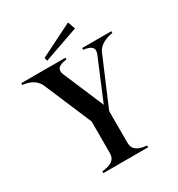

<svg xmlns="http://www.w3.org/2000/svg" viewBox="-202 -1001 1046 1130"><g transform="rotate(-30 320.5 -436.0)"><path d="M168 -12V0H472V-12C415 -18 380 -34 380 -84V-299L516 -619C534 -664 587 -682 626 -688V-700H428V-688C483 -682 502 -661 486 -622L371 -347L255 -620C237 -662 259 -682 314 -688V-700H14V-688C56 -683 99 -669 122 -623L260 -298V-84C260 -34 225 -18 168 -12ZM449 -821 431 -872 207 -760 212 -738Z"/></g></svg>

Font: Sprat Condensed Medium
Style: Regular
Weight: 500
Width: 3
Designer: Ethan Nakache
Foundry: Collletttivo
Version: Version 2.000;Glyphs 3.2 (3217)